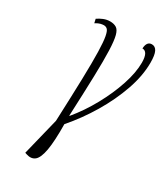

<svg xmlns="http://www.w3.org/2000/svg" viewBox="-190 -624 796 923"><g transform="rotate(30 208.0 -162.5)"><path d="M114 215 105 212 156 5Q162 -139 164.5 -233.5Q167 -328 165.5 -383.5Q164 -439 159 -465.5Q154 -492 146 -500Q138 -508 126 -508Q119 -508 108 -505.5Q97 -503 81 -493L76 -515Q90 -525 107.5 -532Q125 -539 143 -539Q164 -539 178 -530.5Q192 -522 199 -495.5Q206 -469 208 -415.5Q210 -362 207.5 -272.5Q205 -183 199 -48H201Q250 -107 289 -178Q328 -249 351 -318.5Q374 -388 374 -443Q374 -504 342 -504Q344 -544 372 -544Q391 -544 400.5 -525Q410 -506 410 -464Q410 -391 381.5 -309.5Q353 -228 305.5 -148.5Q258 -69 199 -1Q200 94 191 144Q182 194 163 209.5Q144 225 114 215Z"/></g></svg>

Font: Noto Serif ExtraCondensed ExtraLight
Style: Italic
Weight: 200
Width: 2
Italic angle: -12°
Designer: Monotype Design Team
Foundry: Monotype Imaging Inc.
Version: Version 2.014; ttfautohint (v1.8.4.7-5d5b)